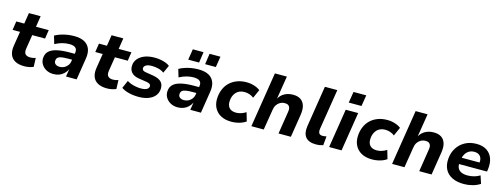

<svg xmlns="http://www.w3.org/2000/svg" viewBox="-16 -1547 6218 2371"><g transform="rotate(15 3093.5 -362.0)"><path d="M283 11Q209 11 163.5 -15Q118 -41 101 -88Q84 -135 94 -199L124 -386H29L46 -498H148L170 -638H320L298 -498H461L444 -386H280L251 -205Q244 -156 264 -134.5Q284 -113 328 -113Q345 -113 362 -116.5Q379 -120 395 -125L399 -12Q374 -1 344 5Q314 11 283 11Z M655 11Q602 11 562 -11.5Q522 -34 500.5 -71Q479 -108 483 -153Q487 -204 520.5 -236Q554 -268 620 -283.5Q686 -299 787 -299H863L851 -220H788Q737 -220 704 -215Q671 -210 654.5 -196.5Q638 -183 636 -157Q633 -128 653.5 -111.5Q674 -95 708 -95Q738 -95 764 -108Q790 -121 808.5 -145.5Q827 -170 831 -202L849 -311Q856 -355 832 -376.5Q808 -398 752 -398Q710 -398 665 -386.5Q620 -375 571 -349L541 -450Q575 -469 614.5 -482Q654 -495 697 -502Q740 -509 784 -509Q867 -509 917 -481.5Q967 -454 987 -402.5Q1007 -351 995 -278L951 0H815L831 -100H832Q815 -64 788 -39Q761 -14 728 -1.5Q695 11 655 11Z M1340 11Q1266 11 1220.5 -15Q1175 -41 1158 -88Q1141 -135 1151 -199L1181 -386H1086L1103 -498H1205L1227 -638H1377L1355 -498H1518L1501 -386H1337L1308 -205Q1301 -156 1321 -134.5Q1341 -113 1385 -113Q1402 -113 1419 -116.5Q1436 -120 1452 -125L1456 -12Q1431 -1 1401 5Q1371 11 1340 11Z M1746 11Q1677 11 1619 -3.5Q1561 -18 1523 -45L1567 -145Q1591 -129 1621 -118.5Q1651 -108 1683.5 -102.5Q1716 -97 1745 -97Q1794 -97 1819.5 -111Q1845 -125 1847 -149Q1848 -167 1836.5 -177.5Q1825 -188 1797 -193L1693 -209Q1626 -219 1594.5 -255.5Q1563 -292 1568 -347Q1571 -391 1600 -427.5Q1629 -464 1683 -486.5Q1737 -509 1817 -509Q1852 -509 1887.5 -503Q1923 -497 1954.5 -485.5Q1986 -474 2008 -456L1963 -357Q1933 -380 1891 -390.5Q1849 -401 1808 -401Q1758 -401 1733 -386Q1708 -371 1706 -348Q1705 -332 1715.5 -321Q1726 -310 1752 -306L1851 -290Q1925 -277 1957.5 -243Q1990 -209 1985 -149Q1981 -100 1950.5 -64Q1920 -28 1867 -8.5Q1814 11 1746 11Z M2244 11Q2191 11 2151 -11.5Q2111 -34 2089.5 -71Q2068 -108 2072 -153Q2076 -204 2109.5 -236Q2143 -268 2209 -283.5Q2275 -299 2376 -299H2452L2440 -220H2377Q2326 -220 2293 -215Q2260 -210 2243.5 -196.5Q2227 -183 2225 -157Q2222 -128 2242.5 -111.5Q2263 -95 2297 -95Q2327 -95 2353 -108Q2379 -121 2397.5 -145.5Q2416 -170 2420 -202L2438 -311Q2445 -355 2421 -376.5Q2397 -398 2341 -398Q2299 -398 2254 -386.5Q2209 -375 2160 -349L2130 -450Q2164 -469 2203.5 -482Q2243 -495 2286 -502Q2329 -509 2373 -509Q2456 -509 2506 -481.5Q2556 -454 2576 -402.5Q2596 -351 2584 -278L2540 0H2404L2420 -100H2421Q2404 -64 2377 -39Q2350 -14 2317 -1.5Q2284 11 2244 11ZM2435 -592 2455 -730H2594L2572 -592ZM2219 -592 2241 -730H2378L2358 -592Z M2931 11Q2847 11 2791 -21Q2735 -53 2708.5 -109.5Q2682 -166 2689 -240Q2694 -297 2716 -346.5Q2738 -396 2776.5 -432Q2815 -468 2868.5 -488.5Q2922 -509 2989 -509Q3041 -509 3088 -494Q3135 -479 3164 -455L3115 -345Q3093 -364 3061 -375Q3029 -386 2996 -386Q2960 -386 2933 -374.5Q2906 -363 2887.5 -342Q2869 -321 2858.5 -294Q2848 -267 2846 -235Q2841 -178 2869.5 -145Q2898 -112 2959 -112Q2990 -112 3023 -123Q3056 -134 3083 -152L3115 -42Q3094 -26 3064 -14Q3034 -2 3000 4.5Q2966 11 2931 11Z M3185 0 3297 -705H3450L3402 -407H3400Q3429 -459 3476.5 -484Q3524 -509 3584 -509Q3642 -509 3679.5 -485Q3717 -461 3732.5 -413Q3748 -365 3736 -290L3690 0H3532L3577 -286Q3583 -318 3577.5 -339Q3572 -360 3556 -371Q3540 -382 3512 -382Q3479 -382 3452 -367Q3425 -352 3408 -326Q3391 -300 3386 -264L3343 0Z M4011 11Q3919 11 3879 -38Q3839 -87 3853 -179L3936 -705H4095L4012 -186Q4009 -162 4013 -145.5Q4017 -129 4029.5 -120.5Q4042 -112 4063 -112Q4077 -112 4089 -114Q4101 -116 4114 -118L4103 -3Q4081 4 4059 7.5Q4037 11 4011 11Z M4271 -593 4294 -735H4457L4434 -593ZM4179 0 4258 -498H4417L4338 0Z M4730 11Q4646 11 4590 -21Q4534 -53 4507.5 -109.5Q4481 -166 4488 -240Q4493 -297 4515 -346.5Q4537 -396 4575.5 -432Q4614 -468 4667.5 -488.5Q4721 -509 4788 -509Q4840 -509 4887 -494Q4934 -479 4963 -455L4914 -345Q4892 -364 4860 -375Q4828 -386 4795 -386Q4759 -386 4732 -374.5Q4705 -363 4686.5 -342Q4668 -321 4657.5 -294Q4647 -267 4645 -235Q4640 -178 4668.5 -145Q4697 -112 4758 -112Q4789 -112 4822 -123Q4855 -134 4882 -152L4914 -42Q4893 -26 4863 -14Q4833 -2 4799 4.5Q4765 11 4730 11Z M4984 0 5096 -705H5249L5201 -407H5199Q5228 -459 5275.5 -484Q5323 -509 5383 -509Q5441 -509 5478.5 -485Q5516 -461 5531.5 -413Q5547 -365 5535 -290L5489 0H5331L5376 -286Q5382 -318 5376.5 -339Q5371 -360 5355 -371Q5339 -382 5311 -382Q5278 -382 5251 -367Q5224 -352 5207 -326Q5190 -300 5185 -264L5142 0Z M5903 11Q5811 11 5749.5 -20.5Q5688 -52 5660 -108.5Q5632 -165 5638 -240Q5644 -319 5682 -379.5Q5720 -440 5783.5 -474.5Q5847 -509 5930 -509Q6008 -509 6060 -475.5Q6112 -442 6134 -381.5Q6156 -321 6145 -241L6141 -212H5760L5773 -296H6037L6022 -280Q6028 -319 6019 -347.5Q6010 -376 5987 -391.5Q5964 -407 5926 -407Q5889 -407 5860.5 -390Q5832 -373 5814.5 -344Q5797 -315 5790 -278L5786 -249Q5778 -202 5790.5 -169Q5803 -136 5836 -119.5Q5869 -103 5920 -103Q5960 -103 6002 -114Q6044 -125 6076 -146L6109 -46Q6067 -18 6012.5 -3.5Q5958 11 5903 11Z"/></g></svg>

Font: Nunito Sans 9pt ExtraBold
Style: Italic
Weight: 800
Italic angle: -9°
Version: Version 3.101;gftools[0.9.27]